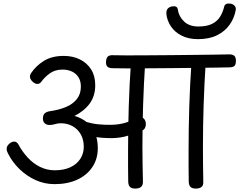

<svg xmlns="http://www.w3.org/2000/svg" viewBox="-20 -1087 1400 1123"><path d="M299 -10Q240 -10 187.5 -34Q135 -58 93.5 -98.5Q52 -139 27 -189Q23 -196 21 -202.5Q19 -209 19 -216Q19 -228 26 -237.5Q33 -247 43 -253Q53 -259 63 -259Q70 -259 76 -255Q82 -251 86 -245Q110 -200 142.5 -165Q175 -130 215 -110.5Q255 -91 300 -91Q354 -91 392 -109Q430 -127 450 -158.5Q470 -190 470 -228Q470 -270 452.5 -301Q435 -332 404.5 -349Q374 -366 336 -366Q317 -366 302 -361Q287 -356 269 -356Q253 -356 242 -365.5Q231 -375 231 -394Q231 -415 242 -424.5Q253 -434 274 -437Q325 -444 365.5 -461Q406 -478 429.5 -507.5Q453 -537 453 -580Q453 -614 438.5 -636Q424 -658 400 -669Q376 -680 346 -680Q302 -680 271.5 -658Q241 -636 221 -608Q212 -596 198 -596Q189 -596 179 -602.5Q169 -609 162 -619Q155 -629 155 -639Q155 -649 161 -658Q189 -701 236 -730.5Q283 -760 353 -760Q406 -760 447.5 -739.5Q489 -719 513 -681Q537 -643 537 -589Q537 -526 505 -482Q473 -438 416 -409Q457 -397 487.5 -372.5Q518 -348 535 -310Q552 -272 552 -220Q552 -157 520 -109.5Q488 -62 431.5 -36Q375 -10 299 -10ZM635 -279Q610 -279 580 -281Q550 -283 521 -289Q492 -295 468 -305Q457 -310 449 -319.5Q441 -329 441 -340Q440 -357 450.5 -370Q461 -383 473 -378Q514 -364 554.5 -360Q595 -356 632 -357Q680 -358 719.5 -371Q759 -384 797 -399Q811 -404 821.5 -393Q832 -382 833 -364Q834 -351 828.5 -339.5Q823 -328 810 -323Q770 -306 727.5 -293Q685 -280 635 -279ZM771 16Q751 16 741 7Q731 -2 730 -23Q729 -68 729 -113Q729 -158 729 -203Q729 -333 733 -462.5Q737 -592 746 -722Q748 -739 759 -748Q770 -757 789 -757Q811 -757 821 -747.5Q831 -738 829 -719Q821 -595 817 -472.5Q813 -350 813 -228Q813 -177 814 -125.5Q815 -74 816 -23Q816 -2 804 7Q792 16 771 16ZM1125 16Q1105 16 1095 7Q1085 -2 1084 -23Q1083 -68 1083 -113Q1083 -158 1083 -203Q1083 -333 1087 -462.5Q1091 -592 1100 -722Q1102 -739 1113 -748Q1124 -757 1143 -757Q1165 -757 1175 -747.5Q1185 -738 1183 -719Q1175 -595 1171 -472.5Q1167 -350 1167 -228Q1167 -177 1167.5 -125.5Q1168 -74 1169 -23Q1170 -2 1158 7Q1146 16 1125 16ZM639 -688Q620 -688 609.5 -696Q599 -704 600 -727Q602 -750 612 -757.5Q622 -765 641 -764Q669 -763 722 -763Q775 -763 842.5 -763.5Q910 -764 982 -764.5Q1054 -765 1121.5 -766Q1189 -767 1241.5 -767.5Q1294 -768 1322 -769Q1341 -769 1350.5 -760.5Q1360 -752 1360 -729Q1359 -706 1349 -699.5Q1339 -693 1320 -693Q1292 -692 1239.5 -691.5Q1187 -691 1119.5 -690Q1052 -689 980 -688.5Q908 -688 840.5 -687.5Q773 -687 720 -687Q667 -687 639 -688ZM1138 -858Q1083 -858 1042.5 -878.5Q1002 -899 979.5 -933Q957 -967 953 -1006Q952 -1029 963.5 -1039Q975 -1049 991 -1050Q1003 -1052 1011 -1047Q1019 -1042 1020 -1031Q1026 -990 1057 -961Q1088 -932 1140 -932Q1189 -932 1219.5 -947Q1250 -962 1266.5 -988Q1283 -1014 1291 -1047Q1293 -1058 1302 -1063Q1311 -1068 1325 -1066Q1340 -1065 1350.5 -1055Q1361 -1045 1359 -1030Q1351 -982 1323.5 -943Q1296 -904 1250 -881Q1204 -858 1138 -858Z"/></svg>

Font: Playpen Sans Deva
Style: Regular
Weight: 400
Designer: Pooja Saxena, Gunjan Panchal, Laura Meseguer, Veronika Burian, José Scaglione
Foundry: TypeTogether
Version: Version 2.000